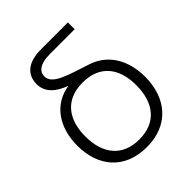

<svg xmlns="http://www.w3.org/2000/svg" viewBox="-208 -860 998 998"><g transform="rotate(-45 291.5 -360.5)"><path d="M386 -501.5C257.5 -543 173.5 -565.5 173.5 -623C173.5 -654 196 -672.5 228.5 -680C242.5 -683.5 259.5 -685 278.5 -685H458.5V-735H266C252.5 -735 230 -735 207.5 -729.5C145 -716.5 116.5 -674 116.5 -624C116.5 -558 167 -523 227 -500C108.5 -481.5 40 -381.5 40 -247C40 -91.5 131 14 291 14C451 14 543 -93.5 543 -251.5C543 -373.5 487.5 -467 386 -501.5ZM291.5 -42C168 -42 103.5 -123 103.5 -251.5C103.5 -376 164.5 -460 291.5 -460C416.5 -460 479.5 -380 479.5 -253C479.5 -125.5 417 -42 291.5 -42Z"/></g></svg>

Font: Hauora Light
Style: Regular
Weight: 300
Designer: Wayne Shih
Foundry: WCYS
Version: Version 1.001;hotconv 1.0.109;makeotfexe 2.5.65596